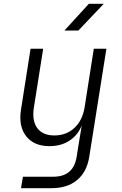

<svg xmlns="http://www.w3.org/2000/svg" viewBox="-20 -805 640 1005"><path d="M90 180 100 120H259Q364 120 381 17L392 -52L408 -149Q388 -98 344 -69Q300 -40 239 -40Q158 -40 117 -92Q76 -144 90 -232L140 -550H206L157 -240Q147 -172 175.5 -134Q204 -96 265 -96Q327 -96 369.5 -135.5Q412 -175 423 -244L471 -550H537L447 17Q434 96 383 138Q332 180 249 180ZM317 -645 445 -785H523L390 -645Z"/></svg>

Font: JetBrains Mono NL ExtraLight
Style: Italic
Weight: 200
Italic angle: -9°
Monospace: yes
Designer: Philipp Nurullin, Konstantin Bulenkov
Foundry: JetBrains
Version: Version 2.305; ttfautohint (v1.8.4.7-5d5b)